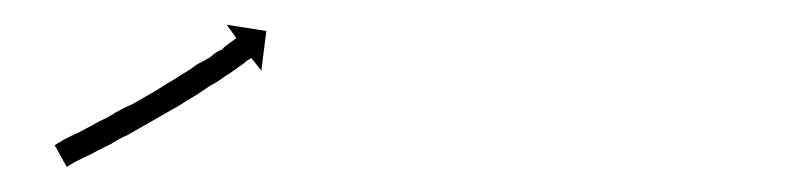

<svg xmlns="http://www.w3.org/2000/svg" viewBox="-20 -439 646 155"><path d="M26 -323Q28 -324 31 -326Q35 -328 39 -330Q44 -332 49 -335Q55 -338 60 -341Q67 -344 73 -348Q80 -352 87 -355Q94 -359 101 -363Q101 -363 101 -363Q101 -363 101 -363Q101 -363 101 -363Q101 -363 101 -363Q108 -367 114 -371Q114 -371 114 -371Q114 -371 114 -371Q114 -371 114 -371Q114 -371 114 -371Q121 -375 127 -379Q127 -379 127 -379Q127 -379 127 -379Q127 -379 127 -379Q127 -379 127 -379Q134 -383 139 -387Q139 -387 139 -387Q139 -387 139 -387Q139 -387 139 -387Q139 -387 139 -387Q145 -390 150 -393Q150 -393 150 -393Q150 -393 150 -393Q150 -393 150 -393Q150 -393 150 -393Q154 -397 159 -399Q159 -399 159 -399Q159 -399 159 -399Q159 -399 159 -399Q159 -399 159 -399Q162 -402 165 -404Q168 -406 169 -407Q170 -408 171 -408L163 -419L195 -414L191 -382L183 -392Q182 -392 181 -391Q179 -390 177 -388Q174 -386 170 -383Q170 -383 170 -383Q170 -383 170 -383Q170 -383 170 -383Q170 -383 170 -383Q166 -380 161 -377Q161 -377 161 -377Q161 -377 161 -377Q161 -377 161 -377Q161 -377 161 -377Q156 -373 150 -370Q150 -370 150 -370Q150 -370 150 -370Q150 -370 150 -370Q150 -370 150 -370Q144 -366 138 -362Q138 -362 138 -362Q138 -362 138 -362Q138 -362 138 -362Q138 -362 138 -362Q131 -358 125 -354Q125 -354 125 -354Q125 -354 125 -354Q125 -354 125 -354Q125 -354 125 -354Q118 -350 111 -346Q111 -346 111 -346Q111 -346 111 -346Q111 -346 111 -346Q111 -346 111 -346Q104 -342 97 -338Q90 -334 83 -330Q76 -327 70 -323Q64 -320 58 -317Q53 -314 48 -312Q44 -310 40 -308Q37 -306 35 -305Q35 -305 34 -304L24 -322Q25 -322 26 -323Z"/></svg>

Font: FRB American Cursive Just Arrows Black
Style: Bold Italic
Weight: 900
Italic angle: -25°
Version: Version 2.0;Modular Font Editor K font №1